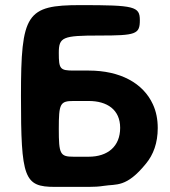

<svg xmlns="http://www.w3.org/2000/svg" viewBox="-20 -731 666 751"><path d="M527 -652C527 -706 506 -711 295 -711C83 -711 62 -678 62 -356C62 -33 74 0 195 0H327C348 0 367 -1 386 -4C435 -12 474 4 551 -91C580 -126 597 -172 597 -230C597 -264 591 -295 578 -323C540 -406 450 -455 327 -455H268C215 -455 210 -461 210 -524C210 -586 225 -592 368 -592C512 -592 527 -597 527 -652ZM450 -231C450 -158 401 -118 327 -118H268C215 -118 210 -128 210 -227C210 -326 215 -336 268 -336H327C399 -336 450 -302 450 -231Z"/></svg>

Font: Asimov Print
Style: A
Weight: 500
Designer: Google
Version: Version 2.000980: 2014